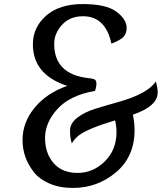

<svg xmlns="http://www.w3.org/2000/svg" viewBox="-20 -907 817 946"><path d="M554 -255Q554 -285 547 -314Q410 -273 366 -238Q345 -221 334 -200Q325 -227 325 -263Q325 -299 360 -326.5Q395 -354 449.5 -371Q504 -388 562 -404Q708 -445 748 -506Q757 -473 757 -451Q757 -384 635 -342Q643 -299 643 -266Q643 -135 551.5 -58Q460 19 339 19Q273 19 223 -3Q173 -25 146 -60Q91 -131 91 -217Q91 -303 149.5 -375Q208 -447 311 -484Q142 -539 142 -689Q142 -772 207 -829.5Q272 -887 387.5 -887Q503 -887 553.5 -849.5Q604 -812 604 -769Q604 -741 587.5 -724.5Q571 -708 529 -692Q500 -827 389 -827Q324 -827 285.5 -784.5Q247 -742 247 -691Q247 -541 416 -522Q439 -520 447 -515Q455 -510 455 -494Q455 -478 448 -459Q325 -438 263.5 -370.5Q202 -303 202 -227.5Q202 -152 244 -103.5Q286 -55 362.5 -55Q439 -55 496.5 -112Q554 -169 554 -255Z"/></svg>

Font: Paprika
Style: Regular
Weight: 400
Designer: Eduardo Rodriguez Tunni
Foundry: Eduardo Rodriguez Tunni
Version: Version 1.001